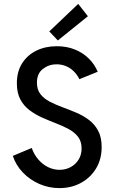

<svg xmlns="http://www.w3.org/2000/svg" viewBox="-20 -967 602 995"><path d="M287.6 7.8Q232.9 7.8 183.8 -13.7Q134.8 -35.2 98.6 -72.8Q62.5 -110.4 46.4 -159.2L144.5 -200.2Q156.2 -166.5 178.2 -140.9Q200.2 -115.2 228.8 -101.1Q257.3 -86.9 288.6 -86.9Q320.3 -86.9 346.2 -101.1Q372.1 -115.2 387.5 -140.1Q402.8 -165 402.8 -197.3Q402.8 -233.9 384.8 -257.6Q366.7 -281.2 336.7 -297.6Q306.6 -314 271 -327.6Q235.4 -341.3 199.5 -357.2Q163.6 -373 133.8 -395.3Q104 -417.5 85.7 -451.2Q67.4 -484.9 67.4 -535.6Q67.4 -595.7 94.5 -638.7Q121.6 -681.6 168.5 -704.6Q215.3 -727.5 274.4 -727.5Q326.2 -727.5 368.2 -710.4Q410.2 -693.4 440.4 -663.3Q470.7 -633.3 486.3 -595.2L391.6 -556.6Q379.4 -581.1 361.3 -598.4Q343.3 -615.7 320.6 -624.8Q297.9 -633.8 272.9 -633.8Q233.4 -633.8 202.4 -609.9Q171.4 -585.9 171.4 -538.6Q171.4 -502.4 189.5 -479.2Q207.5 -456.1 237.5 -440.4Q267.6 -424.8 303.2 -411.6Q338.9 -398.4 374.8 -383.3Q410.6 -368.2 440.4 -345.9Q470.2 -323.7 488.5 -289.8Q506.8 -255.9 506.8 -204.6Q506.8 -142.1 478 -94.2Q449.2 -46.4 399.7 -19.3Q350.1 7.8 287.6 7.8ZM279.8 -757.3 235.4 -804.2 385.3 -946.8 435.5 -882.8Z"/></svg>

Font: Reddit Mono Medium
Style: Regular
Weight: 500
Monospace: yes
Designer: Stephen Hutchings
Foundry: Reddit
Version: Version 1.014